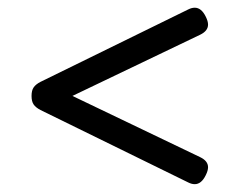

<svg xmlns="http://www.w3.org/2000/svg" viewBox="-20 -531 640 493"><path d="M514.2 -101.6Q514.2 -92.8 508.3 -81.1Q497.1 -58.1 480 -58.1Q472.2 -58.1 463.4 -62.5L84 -248.5Q71.8 -254.9 66.4 -262.7Q61 -270.5 61 -284.7Q61 -298.8 66.4 -306.6Q71.8 -314.5 84 -320.8L463.4 -506.8Q472.2 -511.2 480 -511.2Q497.1 -511.2 508.3 -488.3Q514.2 -476.6 514.2 -467.8Q514.2 -451.7 494.1 -441.9L166 -284.7L494.1 -127.4Q514.2 -117.7 514.2 -101.6Z"/></svg>

Font: Courier Prime Code
Style: Regular
Weight: 400
Designer: Alan Dague-Greene
Foundry: Quote-Unquote Apps
Version: Version 3.0318